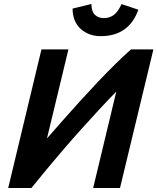

<svg xmlns="http://www.w3.org/2000/svg" viewBox="-20 -940 787 960"><path d="M21 0 187.2 -693H322.2L214.8 -247.8Q251.8 -290.2 293.6 -337.5Q335.5 -384.8 379 -432.9Q422.5 -481 466.8 -527.8Q511 -574.5 553.5 -616.5Q596 -658.5 634.8 -693H747L580 0H445.8L561.5 -482.2Q517.2 -437 472.9 -388.9Q428.5 -340.8 384.4 -291.8Q340.2 -242.8 297.9 -193.4Q255.5 -144 214.9 -95.1Q174.2 -46.2 137 0ZM483.5 -759.2Q423.8 -759.2 383.6 -795.4Q343.5 -831.5 342.8 -897L436.8 -920.2Q437.2 -883.2 454.1 -866.4Q471 -849.5 499.8 -849.5Q527.5 -849.5 549 -865.2Q570.5 -881 587.5 -919.5L671.8 -891.5Q647.8 -824.5 600.4 -791.9Q553 -759.2 483.5 -759.2Z"/></svg>

Font: Ubuntu Sans
Style: Italic
Weight: 400
Italic angle: -13.5°
Designer: Dalton Maag Ltd
Foundry: Dalton Maag Ltd
Version: Version 1.006